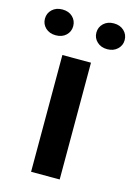

<svg xmlns="http://www.w3.org/2000/svg" viewBox="-159 -780 584 839"><g transform="rotate(15 133.5 -360.5)"><path d="M197.3 -528.3V0H67.9V-528.3ZM-46.9 -662.1Q-46.9 -687 -29.1 -703.9Q-11.2 -720.7 17.1 -720.7Q45.9 -720.7 63.5 -703.9Q81.1 -687 81.1 -662.1Q81.1 -637.7 63.5 -620.8Q45.9 -604 17.1 -604Q-11.2 -604 -29.1 -620.8Q-46.9 -637.7 -46.9 -662.1ZM186 -661.6Q186 -686.5 203.9 -703.4Q221.7 -720.2 250 -720.2Q278.3 -720.2 296.1 -703.4Q314 -686.5 314 -661.6Q314 -637.2 296.1 -620.4Q278.3 -603.5 250 -603.5Q221.7 -603.5 203.9 -620.4Q186 -637.2 186 -661.6Z"/></g></svg>

Font: Vazirmatn UI SemiBold
Style: Regular
Weight: 600
Designer: Saber Rastikerdar
Foundry: Saber Rastikerdar
Version: Version 33.003